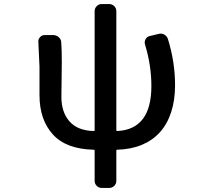

<svg xmlns="http://www.w3.org/2000/svg" viewBox="-20 -720 1040 942"><path d="M691.4 -502Q687.5 -515.6 694.3 -527.8Q701.2 -540 713.9 -543L758.8 -553.7Q773.4 -557.6 786.1 -550.3Q798.8 -543 803.7 -529.3Q838.9 -416 838.9 -301.8Q838.9 -228.5 819.8 -169.9Q800.8 -111.3 764.6 -71.3Q728.5 -31.2 675.8 -9.3Q623 12.7 554.7 14.6Q550.8 14.6 550.8 19.5V167Q550.8 181.6 540.5 191.9Q530.3 202.1 515.6 202.1H479.5Q464.8 202.1 454.6 191.9Q444.3 181.6 444.3 167V19.5Q444.3 14.6 440.4 14.6Q304.7 11.7 239.3 -60.5Q173.8 -132.8 173.8 -252.9V-392.6L168 -517.6Q168 -528.3 176.8 -538.1Q185.5 -547.9 199.2 -547.9H241.2Q255.9 -547.9 267.6 -538.1Q279.3 -528.3 280.3 -513.7Q283.2 -479.5 283.2 -417Q283.2 -387.7 282.2 -324.7Q281.2 -261.7 281.2 -245.1Q281.2 -169.9 320.8 -124.5Q360.4 -79.1 440.4 -77.1Q444.3 -77.1 444.3 -81.1V-665Q444.3 -679.7 454.6 -689.9Q464.8 -700.2 479.5 -700.2H515.6Q530.3 -700.2 540.5 -689.9Q550.8 -679.7 550.8 -665V-81.1Q550.8 -77.1 554.7 -77.1Q722.7 -85 722.7 -297.9Q722.7 -399.4 691.4 -502Z"/></svg>

Font: Gen Jyuu Gothic L Monospace Medium
Style: Regular
Weight: 500
Designer: [Source Han Sans]
Ryoko NISHIZUKA  (kana & ideographs); Paul D. Hunt (Latin, Greek & Cyrillic); Wenlong ZHANG  (bopomofo
Version: Version 1.002.20150607